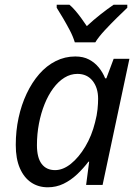

<svg xmlns="http://www.w3.org/2000/svg" viewBox="-20 -786 581 816"><path d="M183 10Q143 10 112.5 -10.5Q82 -31 64.5 -71Q47 -111 47 -170Q47 -230 59 -285.5Q71 -341 93.5 -388.5Q116 -436 147 -471.5Q178 -507 217 -526.5Q256 -546 300 -546Q334 -546 358.5 -533Q383 -520 400 -499Q417 -478 427 -453H432L463 -536H530L416 0H346L359 -99H356Q334 -70 307.5 -45Q281 -20 250 -5Q219 10 183 10ZM214 -63Q248 -63 281.5 -90Q315 -117 342.5 -163Q370 -209 384 -266Q392 -296 394.5 -321.5Q397 -347 397 -366Q397 -413 373.5 -442.5Q350 -472 309 -472Q280 -472 254 -456Q228 -440 206.5 -411Q185 -382 169.5 -343.5Q154 -305 145.5 -260.5Q137 -216 137 -169Q137 -116 157 -89.5Q177 -63 214 -63ZM298 -606Q290 -632 276 -658.5Q262 -685 247.5 -709.5Q233 -734 221 -753V-766H275Q287 -756 299.5 -741.5Q312 -727 324.5 -710Q337 -693 349 -675Q378 -702 408 -725.5Q438 -749 463 -766H521V-753Q505 -738 478 -711.5Q451 -685 425 -657Q399 -629 385 -606Z"/></svg>

Font: Noto Sans Display
Style: Italic
Weight: 400
Italic angle: -12°
Designer: Monotype Design Team
Foundry: Monotype Imaging Inc.
Version: Version 2.003